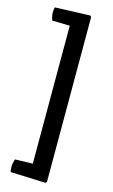

<svg xmlns="http://www.w3.org/2000/svg" viewBox="-143 -818 631 1069"><g transform="rotate(15 172.0 -283.0)"><path d="M244 -758.5 141.5 -722V163L244 192.5ZM237 199.5 244 192.5 236 112 39.5 117.5Q37 124.5 34 136.8Q31 149 31 161.5Q31 168 31.8 176.5Q32.5 185 34.5 191.5ZM34.5 -757.5Q32.5 -751 31.8 -742.5Q31 -734 31 -727.5Q31 -715.5 34 -703Q37 -690.5 39.5 -683L236 -678L244 -758.5L237 -765Z"/></g></svg>

Font: Signika Light
Style: Regular
Weight: 400
Version: Version 2.003;gftools[0.9.32]